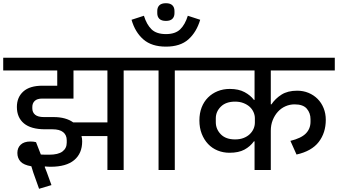

<svg xmlns="http://www.w3.org/2000/svg" viewBox="-40 -1057 2102 1194"><path d="M167 16 155 -23Q107 -31 87.5 -52.5Q68 -74 68 -106Q68 -138 89 -157.5Q110 -177 149 -177Q160 -177 168 -176Q176 -175 184 -173L214 -96Q228 -95 243 -95Q258 -95 266 -95Q322 -95 348.5 -115Q375 -135 375 -170V-185Q375 -217 353 -235Q331 -253 286 -253H240Q153 -253 109 -289.5Q65 -326 65 -392Q65 -452 105 -488Q145 -524 224 -524H316V-619H-20V-698H857V-619H729V0H628V-211H468L467 -209Q471 -197 471 -178Q471 -103 421.5 -61.5Q372 -20 275 -20Q266 -20 258 -20.5Q250 -21 240 -22L238 -19L251 14L280 94L203 117ZM417 -444H223Q191 -444 176 -429.5Q161 -415 161 -392V-383Q161 -358 178.5 -343.5Q196 -329 233 -329H293Q332 -329 362.5 -320.5Q393 -312 415 -296H628V-619H417Z M946 -619H817V-698H1176V-619H1047V0H946Z M992 -927Q964 -927 951 -940Q938 -953 938 -975V-989Q938 -1011 951 -1024Q964 -1037 992 -1037Q1019 -1037 1032 -1024Q1045 -1011 1045 -989V-975Q1045 -953 1032 -940Q1019 -927 992 -927ZM992 -767Q903 -767 851.5 -812Q800 -857 778 -934L855 -959Q872 -904 902.5 -874.5Q933 -845 992 -845Q1050 -845 1080.5 -874.5Q1111 -904 1128 -959L1205 -934Q1182 -857 1131.5 -812Q1081 -767 992 -767Z M1543 -178H1539Q1516 -146 1480 -126.5Q1444 -107 1387 -107Q1348 -107 1313.5 -121Q1279 -135 1254 -161.5Q1229 -188 1214.5 -225Q1200 -262 1200 -308Q1200 -353 1214 -389Q1228 -425 1253.5 -450.5Q1279 -476 1313.5 -490Q1348 -504 1389 -504Q1444 -504 1481 -484Q1518 -464 1539 -436H1543V-619H1136V-698H2042V-619H1644V-408H1648Q1672 -444 1710.5 -468.5Q1749 -493 1808 -493Q1846 -493 1878.5 -479.5Q1911 -466 1935 -442Q1959 -418 1972.5 -384.5Q1986 -351 1986 -312Q1986 -231 1942 -174Q1898 -117 1804 -96L1766 -181Q1832 -197 1861.5 -226.5Q1891 -256 1891 -300V-316Q1891 -354 1868 -381Q1845 -408 1792 -408Q1762 -408 1735 -396Q1708 -384 1688 -362Q1668 -340 1656 -310Q1644 -280 1644 -244V0H1543ZM1422 -190Q1452 -190 1475 -199Q1498 -208 1513.5 -223Q1529 -238 1537 -256.5Q1545 -275 1545 -295V-322Q1545 -341 1536.5 -360Q1528 -379 1512.5 -393Q1497 -407 1474 -416Q1451 -425 1422 -425Q1365 -425 1333.5 -394Q1302 -363 1302 -321V-297Q1302 -254 1333 -222Q1364 -190 1422 -190Z"/></svg>

Font: IBM Plex Sans Devanagari Medium
Style: Regular
Weight: 500
Designer: Mike Abbink, Paul van der Laan, Pieter van Rosmalen, Erin McLaughlin
Foundry: Bold Monday
Version: Version 1.1